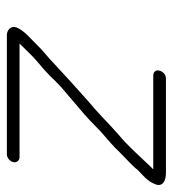

<svg xmlns="http://www.w3.org/2000/svg" viewBox="8 -529 504 560"><g transform="rotate(90 260.0 -249.0)"><path d="M201 -444H474L465 -435C436 -405 406 -370 373 -343C341 -315 309 -282 276 -255C240 -223 202 -189 167 -156C148 -137 129 -124 110 -104C93 -86 69 -68 60 -45C54 -29 68 -17 82 -17H430C440 -17 451 -26 453 -36C455 -46 448 -54 438 -54H107C127 -74 146 -95 167 -112C183 -125 199 -140 213 -155L236 -177C254 -192 279 -214 297 -229C318 -246 345 -272 364 -291C385 -310 406 -326 425 -347L454 -375C463 -384 471 -392 475 -398C491 -414 508 -426 517 -449C527 -472 506 -481 485 -481H209C198 -481 189 -473 186 -462C183 -451 190 -444 201 -444Z"/></g></svg>

Font: Electronic
Style: SeLtIt
Weight: 300
Version: Version 1.011